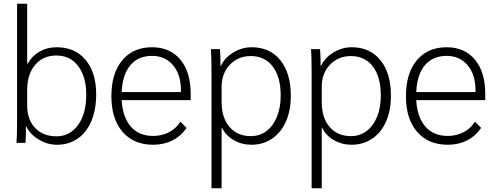

<svg xmlns="http://www.w3.org/2000/svg" viewBox="-20 -762 2648 1024"><path d="M120 -88H118Q119 -44 116 0H68Q71 -38 71 -122V-742H125V-422H127Q152 -465 192 -487.5Q232 -510 283 -510Q380 -510 436.5 -442.5Q493 -375 493 -259Q493 -178 467.5 -117Q442 -56 394.5 -23Q347 10 284 10Q233 10 187 -17.5Q141 -45 120 -88ZM440 -257Q440 -353 397 -409.5Q354 -466 281 -466Q210 -466 167.5 -416Q125 -366 125 -283V-200Q125 -124 167.5 -79.5Q210 -35 281 -35Q353 -35 396.5 -95.5Q440 -156 440 -257Z M997 -228H629Q634 -137 677.5 -87Q721 -37 797 -37Q843 -37 881.5 -57Q920 -77 942 -113L975 -80Q945 -36 899.5 -13Q854 10 797 10Q693 10 633.5 -59Q574 -128 574 -249Q574 -371 632 -440.5Q690 -510 791 -510Q887 -510 942 -444Q997 -378 997 -261ZM945 -280Q945 -364 903 -414Q861 -464 791 -464Q717 -464 675 -414Q633 -364 629 -271H945Z M1108 -378Q1108 -455 1105 -500H1153Q1156 -464 1156 -410H1158Q1177 -453 1223.5 -481.5Q1270 -510 1322 -510Q1419 -510 1475 -441Q1531 -372 1531 -251Q1531 -173 1505 -114Q1479 -55 1431 -22.5Q1383 10 1321 10Q1269 10 1226 -15Q1183 -40 1164 -81H1162V242H1108ZM1477 -253Q1477 -352 1434.5 -407.5Q1392 -463 1318 -463Q1250 -463 1206 -417Q1162 -371 1162 -300V-217Q1162 -134 1204 -85Q1246 -36 1318 -36Q1365 -36 1401 -63Q1437 -90 1457 -139Q1477 -188 1477 -253Z M1642 -378Q1642 -455 1639 -500H1687Q1690 -464 1690 -410H1692Q1711 -453 1757.5 -481.5Q1804 -510 1856 -510Q1953 -510 2009 -441Q2065 -372 2065 -251Q2065 -173 2039 -114Q2013 -55 1965 -22.5Q1917 10 1855 10Q1803 10 1760 -15Q1717 -40 1698 -81H1696V242H1642ZM2011 -253Q2011 -352 1968.5 -407.5Q1926 -463 1852 -463Q1784 -463 1740 -417Q1696 -371 1696 -300V-217Q1696 -134 1738 -85Q1780 -36 1852 -36Q1899 -36 1935 -63Q1971 -90 1991 -139Q2011 -188 2011 -253Z M2568 -228H2200Q2205 -137 2248.5 -87Q2292 -37 2368 -37Q2414 -37 2452.5 -57Q2491 -77 2513 -113L2546 -80Q2516 -36 2470.5 -13Q2425 10 2368 10Q2264 10 2204.5 -59Q2145 -128 2145 -249Q2145 -371 2203 -440.5Q2261 -510 2362 -510Q2458 -510 2513 -444Q2568 -378 2568 -261ZM2516 -280Q2516 -364 2474 -414Q2432 -464 2362 -464Q2288 -464 2246 -414Q2204 -364 2200 -271H2516Z"/></svg>

Font: Sarabun ExtraLight
Style: Regular
Weight: 275
Designer: Suppakit Chalermlarp | Katatrad Co.,Ltd.
Foundry: Cadson Demak Co.,Ltd.
Version: Version 1.000; ttfautohint (v1.6)